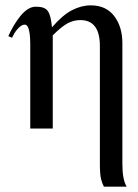

<svg xmlns="http://www.w3.org/2000/svg" viewBox="-20 -480 515 717"><path d="M368 217Q362 206 357.5 189Q353 172 353 131V-308Q353 -405 280 -405Q255 -405 232.5 -393Q210 -381 177 -348V0H93V-313Q93 -338 91 -352.5Q89 -367 86 -375Q83 -383 79.5 -385.5Q76 -388 73 -388Q65 -388 58 -383Q51 -378 44.5 -370.5Q38 -363 33 -354.5Q28 -346 25 -339L11 -345Q20 -365 31.5 -384.5Q43 -404 56 -420Q69 -436 83.5 -445.5Q98 -455 114 -455Q131 -455 142 -451Q153 -447 159 -438Q165 -429 168.5 -414.5Q172 -400 174 -379H175Q214 -424 249 -442Q284 -460 319 -460Q376 -460 406.5 -420Q437 -380 437 -319V132Q437 191 453 217Z"/></svg>

Font: STIXGeneralUnicodeRegular
Style: Regular
Weight: 400
Designer: MicroPress Inc., with final additions and corrections provided by Coen Hoffman, Elsevier (retired)
Version: Version 1.1.0